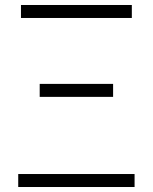

<svg xmlns="http://www.w3.org/2000/svg" viewBox="-20 -749 611 769"><path d="M53 0H519V-52H53ZM139 -361H433V-413H139ZM64 -677H508V-729H64Z"/></svg>

Font: Noto Sans KR Light
Style: Regular
Weight: 300
Designer: Ryoko NISHIZUKA 西塚涼子 (kana, bopomofo & ideographs); Paul D. Hunt (Latin, Greek & Cyrillic); Sandoll Communications 산돌커뮤니
Foundry: Adobe
Version: Version 2.004;hotconv 1.0.118;makeotfexe 2.5.65603